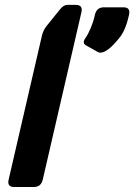

<svg xmlns="http://www.w3.org/2000/svg" viewBox="-20 -750 539 770"><path d="M37.1 0Q7.8 0 14.6 -29.3L147.9 -606Q152.8 -627.9 167 -646L220.2 -711.9Q235.4 -730.5 249.5 -730.5H283.7Q313 -730.5 306.6 -701.2L151.4 -29.3Q144.5 0 115.2 0ZM325.2 -567.9Q308.1 -577.1 322.8 -597.7Q333 -611.8 343.5 -637Q354 -662.1 358.4 -680.7L360.8 -691.4Q367.7 -720.7 397 -720.7H475.1Q503.9 -720.7 497.6 -691.4L496.6 -687Q483.4 -627.4 457.3 -596.2Q431.2 -564.9 415.5 -553.2Q388.7 -533.2 373 -541Z"/></svg>

Font: Istok
Style: Bold Italic
Weight: 700
Italic angle: -13°
Designer: Andrey V. Panov
Foundry: Andrey V. Panov
Version: Version 1.0.3